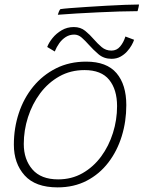

<svg xmlns="http://www.w3.org/2000/svg" viewBox="-20 -812 637 852"><path d="M235.5 19.5Q137 19.5 89.2 -33.8Q41.5 -87 41.5 -170Q41.5 -243.5 63.5 -310Q85.5 -376.5 127.5 -427.8Q169.5 -479 228.8 -508.8Q288 -538.5 362.5 -538.5Q453.5 -538.5 497 -487.5Q540.5 -436.5 540.5 -345.5Q540.5 -273 520.2 -207.5Q500 -142 460.8 -90.8Q421.5 -39.5 364.8 -10Q308 19.5 235.5 19.5ZM238 -16Q298 -16 346.2 -43.5Q394.5 -71 428.8 -117.5Q463 -164 481.2 -222Q499.5 -280 499.5 -341Q499.5 -414.5 464.5 -457.8Q429.5 -501 355 -501Q293 -501 243.2 -473Q193.5 -445 158.2 -397.8Q123 -350.5 104.2 -292Q85.5 -233.5 85.5 -173Q85.5 -104.5 123.8 -60.2Q162 -16 238 -16ZM189.5 -603.5Q196.5 -622.5 213 -643Q229.5 -663.5 253.8 -677.8Q278 -692 307.5 -692Q337.5 -692 358.2 -675Q379 -658 396.5 -637.5Q413 -618.5 431.2 -603Q449.5 -587.5 474.5 -587.5Q498 -587.5 513.2 -605.8Q528.5 -624 536.5 -650L575 -635.5Q572 -625.5 564 -611.2Q556 -597 543.5 -583.2Q531 -569.5 514 -560.2Q497 -551 475 -551Q441 -551 417.2 -571.2Q393.5 -591.5 374 -613.5Q358.5 -631 343 -644.8Q327.5 -658.5 309.5 -658.5Q289 -658.5 272.2 -648Q255.5 -637.5 243.2 -620.5Q231 -603.5 223 -583.5ZM590.5 -762.5Q554.5 -762.5 509 -761Q463.5 -759.5 414.8 -757.2Q366 -755 319.8 -752.2Q273.5 -749.5 236.5 -746.5Q238 -752 241.2 -760Q244.5 -768 248 -771.5Q260 -773.5 291.2 -776Q322.5 -778.5 364.5 -781.2Q406.5 -784 451 -786.5Q495.5 -789 534.2 -790.5Q573 -792 597 -792Q597 -789.5 595 -780.5Q593 -771.5 590.5 -762.5Z"/></svg>

Font: Grandstander Thin Thin
Style: Italic
Weight: 250
Italic angle: -15°
Version: Version 1.200